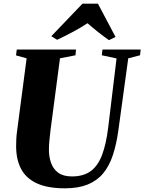

<svg xmlns="http://www.w3.org/2000/svg" viewBox="-20 -1012 784 1042"><path d="M676 -695.5 622.5 -305.5Q612 -228.5 592.2 -169.2Q572.5 -110 539 -70.2Q505.5 -30.5 454.8 -10.2Q404 10 332.5 10Q237.5 10 179 -17.5Q120.5 -45 94 -96.2Q67.5 -147.5 67.5 -218.5Q67.5 -237.5 68.5 -257.8Q69.5 -278 72.5 -299.5L124.5 -695.5L67 -711.5L71 -743H392.5L389.5 -712L305.5 -695.5L254 -304.5Q250.5 -275.5 248 -248.5Q245.5 -221.5 245.5 -199.5Q245.5 -160.5 257.2 -127.5Q269 -94.5 296.2 -74.5Q323.5 -54.5 370.5 -54.5Q433 -54.5 472.2 -83.2Q511.5 -112 533.8 -170.8Q556 -229.5 567 -318.5L612.5 -695L532.5 -712L536 -743H743.5L740 -712ZM258.5 -815.5 427.5 -992H511.5L607 -811.5L571.5 -794Q540 -816 510.2 -839.8Q480.5 -863.5 455 -886Q417 -861 373.8 -838Q330.5 -815 290 -796Z"/></svg>

Font: Merriweather 96pt Black
Style: Italic
Weight: 900
Italic angle: -7.8°
Version: Version 2.101